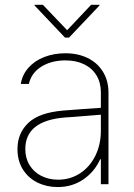

<svg xmlns="http://www.w3.org/2000/svg" viewBox="-20 -757 549 789"><path d="M240.2 -302.7Q276.9 -305.7 320.6 -308.8Q364.3 -312 394.5 -314V-377.9Q394.5 -417 376.7 -446.8Q358.9 -476.6 325.9 -492.7Q293 -508.8 249 -508.8Q191.4 -508.8 150.1 -483.2Q108.9 -457.5 98.6 -412.1H65.4Q71.8 -450.7 97.4 -479.2Q123 -507.8 162.6 -522.9Q202.1 -538.1 249 -538.1Q299.8 -538.1 339.8 -518.8Q379.9 -499.5 402.8 -462.6Q425.8 -425.8 425.8 -376V0H394.5V-102.5H391.6Q368.2 -50.8 322.3 -19.5Q276.4 11.7 216.8 11.7Q171.9 11.7 134 -6.8Q96.2 -25.4 74 -60.8Q51.8 -96.2 51.8 -144.5Q51.8 -209.5 96.4 -252Q141.1 -294.4 240.2 -302.7ZM218.8 -18.6Q268.1 -18.6 308.3 -44.4Q348.6 -70.3 371.6 -116.5Q394.5 -162.6 394.5 -220.7V-285.6L351.6 -282.2Q264.2 -274.9 249 -274.4Q84 -261.7 84 -144.5Q84 -106.9 101.6 -78.4Q119.1 -49.8 149.9 -34.2Q180.7 -18.6 218.8 -18.6ZM255.9 -632.8 354.5 -737.3H388.7V-734.4L263.7 -602.5H247.1L122.1 -734.4V-737.3H156.2Z"/></svg>

Font: Pretendard JP Thin
Style: Regular
Weight: 100
Designer: Base glyphs from Inter by Rasmus Andersson; Hangeul glyphs from Noto Sans CJK(Source Han Sans) by Jang Soo-young and Kan
Foundry: Kil Hyung-jin
Version: Version 1.309